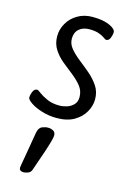

<svg xmlns="http://www.w3.org/2000/svg" viewBox="-124 -566 620 935"><g transform="rotate(15 186.0 -98.0)"><path d="M180 14Q140 14 105 3Q70 -8 48 -23Q26 -38 26 -48Q26 -62 33 -78.5Q40 -95 55 -95Q58 -95 73 -83.5Q88 -72 114.5 -60Q141 -48 177 -48Q195 -48 214.5 -54Q234 -60 248 -74.5Q262 -89 262 -113Q262 -144 243.5 -167.5Q225 -191 198 -212Q171 -233 144 -255Q117 -277 98.5 -305.5Q80 -334 80 -372Q80 -407 98 -438Q116 -469 148.5 -488Q181 -507 223 -507Q276 -507 308.5 -492.5Q341 -478 341 -461Q341 -448 334.5 -432Q328 -416 314 -416Q311 -416 301 -423.5Q291 -431 272 -438Q253 -445 224 -445Q191 -445 171.5 -427.5Q152 -410 152 -379Q152 -352 171 -329.5Q190 -307 217.5 -285.5Q245 -264 272.5 -240.5Q300 -217 319 -188.5Q338 -160 338 -122Q338 -90 320.5 -58.5Q303 -27 268 -6.5Q233 14 180 14ZM94 311Q71 311 71 293Q71 291 73 278Q75 265 82 226.5Q89 188 102 109Q107 83 123 76.5Q139 70 153 70Q167 70 179 76.5Q191 83 191 100Q191 108 186 127Q181 146 168.5 184Q156 222 133 287Q128 302 114 306.5Q100 311 94 311Z"/></g></svg>

Font: Kite One
Style: Regular
Weight: 400
Designer: Eduardo Rodriguez Tunni
Foundry: Eduardo Rodriguez Tunni
Version: Version 1.002; ttfautohint (v1.8.4.7-5d5b);gftools[0.9.23]